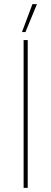

<svg xmlns="http://www.w3.org/2000/svg" viewBox="-20 -915 250 935"><path d="M160 -895H138L87 -759H104ZM95 0H115V-720H95Z"/></svg>

Font: Fixel Text Thin
Style: Regular
Weight: 100
Width: 4
Designer: AlfaBravo + MacPaw
Foundry: Kyrylo Tkachov, Marchela Mozhyna, Serhii Makarenko, Maria Weinstein, Zakhar Kryvoshyya
Version: Version 1.211